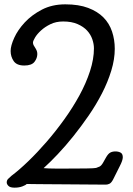

<svg xmlns="http://www.w3.org/2000/svg" viewBox="-20 -851 611 885"><path d="M468 -124Q478 -142 488 -147.5Q498 -153 512 -153Q526 -153 536 -147.5Q546 -142 546 -126Q546 -112 532 -85Q518 -58 501 -23Q493 -8 484.5 -4Q476 0 468 0Q430 0 396.5 -0.5Q363 -1 329.5 -1Q296 -1 262 -1.5Q228 -2 191 -2Q161 -2 136 -2.5Q111 -3 103 -3Q99 2 83.5 8Q68 14 47 14Q27 14 19 6Q11 -2 11 -10Q11 -20 17.5 -26.5Q24 -33 32 -40Q68 -67 110 -107.5Q152 -148 194.5 -197Q237 -246 276.5 -301Q316 -356 346.5 -412Q377 -468 395 -523.5Q413 -579 413 -628Q413 -648 405.5 -670Q398 -692 381.5 -710Q365 -728 337.5 -740Q310 -752 271 -752Q238 -752 212.5 -739.5Q187 -727 169 -710.5Q151 -694 141.5 -678Q132 -662 132 -655Q132 -648 135 -642.5Q138 -637 142 -631Q146 -625 149 -618Q152 -611 152 -602Q152 -583 139 -566Q126 -549 92 -549Q57 -549 43 -569.5Q29 -590 29 -616Q29 -640 45.5 -676.5Q62 -713 94 -747.5Q126 -782 173 -806.5Q220 -831 281 -831Q343 -831 386.5 -814.5Q430 -798 457 -770.5Q484 -743 496.5 -705.5Q509 -668 509 -626Q509 -578 493 -525.5Q477 -473 450 -420.5Q423 -368 388.5 -318Q354 -268 318 -223Q282 -178 246 -140Q210 -102 181 -76Q204 -74 233.5 -74Q263 -74 294 -74Q340 -74 377.5 -74.5Q415 -75 423 -77Q430 -79 438.5 -83Q447 -87 455 -101Z"/></svg>

Font: Life Savers ExtraBold
Style: Regular
Weight: 800
Designer: Pablo Impallari, Rodrigo Fuenzalida, Brenda Gallo
Foundry: Pablo Impallari, Rodrigo Fuenzalida, Brenda Gallo
Version: Version 3.001; ttfautohint (v0.95) -l 8 -r 50 -G 200 -x 14 -